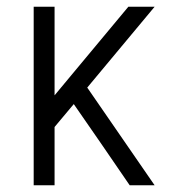

<svg xmlns="http://www.w3.org/2000/svg" viewBox="-20 -550 540 570"><path d="M80 0H142V-173L199 -241L280 -124L365 0H439L239 -290L439 -530H361L142 -267V-530H80Z"/></svg>

Font: Iosevka SS09 Light
Style: Regular
Weight: 300
Monospace: yes
Designer: Belleve Invis
Foundry: Belleve Invis
Version: Version 5.2.1; ttfautohint (v1.8.3)